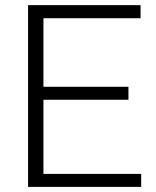

<svg xmlns="http://www.w3.org/2000/svg" viewBox="-20 -731 609 751"><path d="M482.4 -391.6H149.9V-659.7H529.8V-710.9H89.8V0H532.2V-50.8H149.9V-340.8H482.4Z"/></svg>

Font: Shabnam Thin
Style: Regular
Weight: 100
Foundry: DejaVu fonts team - Redesigned by Saber Rastikerdar - Based on Vazir font
Version: Version 5.0.1